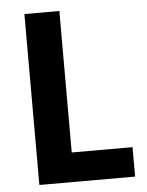

<svg xmlns="http://www.w3.org/2000/svg" viewBox="-52 -756 611 799"><g transform="rotate(-5 253.5 -357.0)"><path d="M80 0V-714H226V-123H480V0Z"/></g></svg>

Font: Noto Sans Armenian SemiCondensed
Style: Bold
Weight: 700
Width: 4
Designer: Monotype Design Team
Foundry: Monotype Imaging Inc.
Version: Version 2.008; ttfautohint (v1.8.4.7-5d5b)